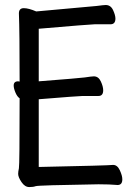

<svg xmlns="http://www.w3.org/2000/svg" viewBox="-20 -738 540 774"><path d="M98.1 16.1Q80.1 16.1 66.7 -3.9Q53.2 -23.9 53.2 -37.1Q53.2 -45.9 56.2 -59.6Q59.1 -73.2 59.1 -341.8Q49.3 -348.1 42.2 -365Q35.2 -381.8 35.2 -393.1Q35.2 -410.2 53.2 -410.2L59.1 -409.2Q59.1 -612.8 56.2 -684.1Q56.2 -705.1 76.2 -705.1Q95.2 -705.1 126 -691.9L369.1 -713.9Q398.9 -717.8 406.2 -717.8Q426.3 -717.8 435.8 -697.3Q445.3 -676.8 445.3 -663.1Q445.3 -640.1 425.3 -640.1H361.3Q346.2 -640.1 136.2 -622.1V-410.2Q300.3 -422.9 321.3 -425.8Q350.1 -430.2 358.4 -430.2Q377 -430.2 386.5 -409.7Q396 -389.2 396 -374Q396 -351.1 377 -351.1H313Q299.3 -351.1 136.2 -337.9V-64.9Q418 -70.8 436 -73.2Q453.1 -73.2 463.1 -51.5Q473.1 -29.8 473.1 -15.1Q473.1 7.8 454.1 7.8Q422.4 4.9 377 4.9Q133.3 8.8 123.8 12.5Q114.3 16.1 98.1 16.1Z"/></svg>

Font: LXGW WenKai Mono Screen
Style: Regular
Weight: 400
Monospace: yes
Designer: LXGW / Fontworks Inc.
Foundry: LXGW / Fontworks Inc.
Version: Version 1.330;April 28,2024